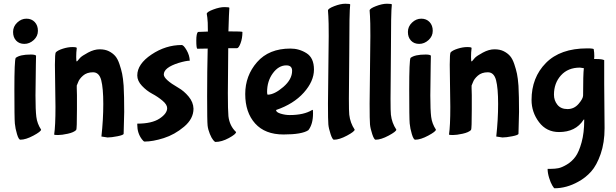

<svg xmlns="http://www.w3.org/2000/svg" viewBox="-20 -697 3297 1028"><path d="M121.5 -597Q149 -597 166 -579Q183 -561 183 -532Q183 -503 160.5 -482.5Q138 -462 110.5 -462Q83 -462 66.5 -479.5Q50 -497 50 -526Q50 -555 72 -576Q94 -597 121.5 -597ZM172 -348 170 -186Q170 -108 174.5 -71.5Q179 -35 200 -3Q200 7 159 29Q118 51 89 51Q80 51 71 21Q62 -9 59.5 -36Q57 -63 57 -218Q57 -373 64 -387Q87 -405 145 -405Q168 -405 173 -399Z M391 -225 392 -188V-112Q392 -5 388 -1Q375 12 343 19Q311 26 290.5 26Q270 26 270 23Q277 -22 277 -125L274 -350Q274 -412 279 -417Q290 -428 317 -436.5Q344 -445 367.5 -445Q391 -445 391 -440Q388 -416 388 -392Q388 -368 391 -368L394 -370Q399 -377 409 -387.5Q419 -398 451.5 -415.5Q484 -433 513.5 -433Q543 -433 563.5 -422.5Q584 -412 597 -397Q610 -382 619.5 -354Q629 -326 634 -302Q639 -278 642 -238Q645 -183 645 -98L642 19Q642 26 609 32.5Q576 39 556 39L523 34Q533 -56 533 -140.5Q533 -225 522 -267.5Q511 -310 478 -310Q445 -310 424.5 -292Q404 -274 398 -256L391 -239Z M1016 -115Q1016 -61 965.5 -18.5Q915 24 856.5 42.5Q798 61 754 61Q749 61 740 49Q715 16 715 -28V-35Q793 -35 834 -62Q875 -89 875 -118Q875 -137 850 -158Q825 -179 795 -195Q765 -211 740 -237.5Q715 -264 715 -293Q715 -354 791 -405Q867 -456 953 -456Q963 -456 979 -428.5Q995 -401 996 -372Q976 -372 936 -360Q857 -335 857 -298Q857 -272 935 -227Q965 -210 990 -180Q1015 -150 1016 -115Z M1208 -655Q1206 -632 1203 -529Q1278 -529 1278 -526Q1278 -492 1268 -465.5Q1258 -439 1249 -439H1202Q1200 -291 1200 -198.5Q1200 -106 1203 -75Q1209 -23 1244 10Q1244 21 1205.5 42Q1167 63 1133 63Q1130 63 1121.5 53Q1113 43 1103.5 20Q1094 -3 1091.5 -25Q1089 -47 1089 -182Q1089 -317 1092 -437L1036 -436Q1031 -441 1031 -479.5Q1031 -518 1040 -526Q1062 -527 1093 -528Q1093 -586 1090 -603Q1087 -620 1087 -623Q1087 -633 1121.5 -646Q1156 -659 1182 -659Q1208 -659 1208 -655Z M1544 -318Q1544 -347 1513 -347Q1472 -347 1441 -305Q1410 -263 1410 -204Q1410 -190 1414 -190Q1450 -191 1497 -231.5Q1544 -272 1544 -318ZM1631 0Q1597 23 1498 23Q1399 23 1346 -36Q1293 -95 1293 -193.5Q1293 -292 1356.5 -364.5Q1420 -437 1535 -437Q1582 -437 1621.5 -412Q1661 -387 1661 -324.5Q1661 -262 1606.5 -201Q1552 -140 1458 -108Q1458 -96 1482.5 -88.5Q1507 -81 1531 -81Q1607 -81 1651 -108Q1652 -109 1654 -109Q1656 -109 1656 -90Q1656 -32 1631 0Z M1736 -142 1740 -504Q1740 -583 1738 -611Q1736 -639 1736 -641Q1736 -651 1769.5 -664Q1803 -677 1829 -677Q1855 -677 1855 -673Q1850 -636 1850 -413L1848 -168Q1848 -99 1850 -83Q1855 -39 1879 -3Q1879 7 1838 29Q1797 51 1768 51Q1760 51 1750 21Q1740 -9 1738 -31Q1736 -53 1736 -142Z M1959 -142 1963 -504Q1963 -583 1961 -611Q1959 -639 1959 -641Q1959 -651 1992.5 -664Q2026 -677 2052 -677Q2078 -677 2078 -673Q2073 -636 2073 -413L2071 -168Q2071 -99 2073 -83Q2078 -39 2102 -3Q2102 7 2061 29Q2020 51 1991 51Q1983 51 1973 21Q1963 -9 1961 -31Q1959 -53 1959 -142Z M2235.5 -597Q2263 -597 2280 -579Q2297 -561 2297 -532Q2297 -503 2274.5 -482.5Q2252 -462 2224.5 -462Q2197 -462 2180.5 -479.5Q2164 -497 2164 -526Q2164 -555 2186 -576Q2208 -597 2235.5 -597ZM2286 -348 2284 -186Q2284 -108 2288.5 -71.5Q2293 -35 2314 -3Q2314 7 2273 29Q2232 51 2203 51Q2194 51 2185 21Q2176 -9 2173.5 -36Q2171 -63 2171 -218Q2171 -373 2178 -387Q2201 -405 2259 -405Q2282 -405 2287 -399Z M2505 -225 2506 -188V-112Q2506 -5 2502 -1Q2489 12 2457 19Q2425 26 2404.5 26Q2384 26 2384 23Q2391 -22 2391 -125L2388 -350Q2388 -412 2393 -417Q2404 -428 2431 -436.5Q2458 -445 2481.5 -445Q2505 -445 2505 -440Q2502 -416 2502 -392Q2502 -368 2505 -368L2508 -370Q2513 -377 2523 -387.5Q2533 -398 2565.5 -415.5Q2598 -433 2627.5 -433Q2657 -433 2677.5 -422.5Q2698 -412 2711 -397Q2724 -382 2733.5 -354Q2743 -326 2748 -302Q2753 -278 2756 -238Q2759 -183 2759 -98L2756 19Q2756 26 2723 32.5Q2690 39 2670 39L2637 34Q2647 -56 2647 -140.5Q2647 -225 2636 -267.5Q2625 -310 2592 -310Q2559 -310 2538.5 -292Q2518 -274 2512 -256L2505 -239Z M3215 -248 3217 -11Q3217 67 3196 127.5Q3175 188 3145 221.5Q3115 255 3076 276Q3013 311 2949 311Q2946 311 2937 296Q2928 281 2920 255Q2912 229 2912 207H2931Q2951 207 2969.5 203.5Q2988 200 3015 184Q3042 168 3061 142Q3080 116 3094 65Q3108 14 3108 -54Q3108 -58 3107 -58L3104 -55Q3062 10 2973 10Q2906 10 2866 -43Q2826 -96 2826 -162Q2826 -282 2903 -360Q2980 -438 3124 -438Q3159 -438 3159 -433Q3162 -416 3162 -396L3161 -381H3172Q3204 -381 3215 -375ZM3106 -332 3085 -335Q3021 -335 2983.5 -293.5Q2946 -252 2946 -190Q2946 -159 2964.5 -136Q2983 -113 3018.5 -113Q3054 -113 3078 -141Q3102 -169 3102 -186Q3102 -300 3106 -332Z"/></svg>

Font: Bubblegum Sans
Style: Regular
Weight: 400
Designer: Angel Koziupa and Alejandro Paul
Foundry: Angel Koziupa and Alejandro Paul
Version: Version 1.001